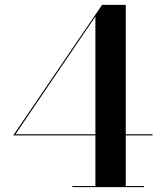

<svg xmlns="http://www.w3.org/2000/svg" viewBox="-20 -770 657 790"><path d="M572.5 -4.5H497.5V-213H607.5V-217.5H497.5V-750H400L34.5 -213H372.5V-4.5H277.5V0H572.5ZM43.5 -217.5 372.5 -702V-217.5Z"/></svg>

Font: Bodoni* 36pt Medium
Style: Regular
Weight: 500
Version: Version 2.3